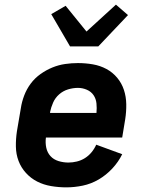

<svg xmlns="http://www.w3.org/2000/svg" viewBox="-20 -800 640 828"><path d="M266 8Q233 8 200.5 2.5Q168 -3 140.5 -17Q113 -31 92 -54Q71 -77 60 -106Q49 -135 48.5 -168Q48 -201 53 -234L70 -334Q74 -361 84.5 -388.5Q95 -416 112.5 -439.5Q130 -463 154.5 -480.5Q179 -498 206 -509Q233 -520 261 -524Q289 -528 316 -528Q349 -528 380.5 -522.5Q412 -517 439 -502.5Q466 -488 485.5 -464.5Q505 -441 514.5 -412Q524 -383 524.5 -350.5Q525 -318 520 -286L507 -207H178Q175 -184 179.5 -163Q184 -142 197.5 -127Q211 -112 232 -105.5Q253 -99 275 -99Q293 -99 311.5 -103.5Q330 -108 346 -118Q362 -128 374.5 -143Q387 -158 395 -176L507 -135Q491 -102 464.5 -73.5Q438 -45 405.5 -26Q373 -7 337 0.5Q301 8 266 8ZM196 -313H396Q398 -334 396 -354Q394 -374 383.5 -389.5Q373 -405 354.5 -413Q336 -421 316 -421Q295 -421 273.5 -414.5Q252 -408 235 -393Q218 -378 209 -357.5Q200 -337 196 -317ZM282 -600 201 -739 263 -775 353 -664 480 -780 532 -735 404 -600Z"/></svg>

Font: Iosevka Aile Extrabold
Style: Italic
Weight: 800
Italic angle: -9°
Designer: Belleve Invis
Foundry: Belleve Invis
Version: Version 31.1.0; ttfautohint (v1.8.4)